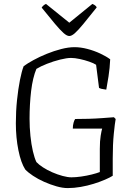

<svg xmlns="http://www.w3.org/2000/svg" viewBox="-20 -961 686 981"><path d="M326 0Q300 0 268.5 -9Q237 -18 205.5 -32Q174 -46 148.5 -63Q123 -80 109 -95Q87 -129 74 -193.5Q61 -258 61 -331Q61 -393 67 -450Q73 -507 82 -552.5Q91 -598 101 -623Q120 -637 151 -654Q182 -671 219 -686Q256 -701 293 -710.5Q330 -720 361 -720Q392 -720 426.5 -711Q461 -702 492 -687.5Q523 -673 543 -658Q541 -613 534.5 -571Q528 -529 523 -503Q507 -505 499 -507Q491 -509 486 -512L471 -630Q459 -638 436 -646Q413 -654 387.5 -659.5Q362 -665 343 -665Q321 -665 287 -656.5Q253 -648 220 -635Q187 -622 166 -609Q157 -588 150 -559Q143 -530 139 -496Q135 -462 133 -426Q131 -390 131 -355Q131 -310 135.5 -266.5Q140 -223 148 -188.5Q156 -154 166 -133Q178 -120 199.5 -106Q221 -92 247.5 -80.5Q274 -69 300 -62Q326 -55 345 -55Q367 -55 395 -59Q423 -63 449 -69.5Q475 -76 490 -82V-200Q490 -241 494.5 -268Q499 -295 502 -304H352Q352 -321 356 -334.5Q360 -348 364 -353Q398 -353 433 -354Q468 -355 501.5 -357.5Q535 -360 562 -362L571 -353Q567 -333 561.5 -278Q556 -223 556 -152V-63Q542 -54 516.5 -43Q491 -32 459 -22Q427 -12 392.5 -6Q358 0 326 0ZM334 -777Q322 -777 305 -792Q288 -807 261 -839Q234 -871 193 -922Q195 -926 200.5 -931.5Q206 -937 215 -941L334 -845L452 -941Q462 -937 467.5 -932Q473 -927 474 -923Q432 -870 405 -837.5Q378 -805 362 -791Q346 -777 334 -777Z"/></svg>

Font: Texturina Medium 12pt Thin
Style: Regular
Weight: 250
Version: Version 1.002